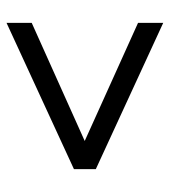

<svg xmlns="http://www.w3.org/2000/svg" viewBox="14 -589 519 587"><g transform="rotate(-90 273.5 -295.5)"><path d="M497 -56 50 -262V-329L497 -535V-458L136 -296L497 -133Z"/></g></svg>

Font: Kanit Light
Style: Regular
Weight: 300
Designer: Katatrad Team
Foundry: CadsonDemak
Version: Version 2.000; ttfautohint (v1.8.3)